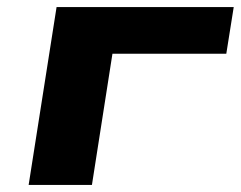

<svg xmlns="http://www.w3.org/2000/svg" viewBox="-20 -523 681 543"><path d="M61 0 140 -503H641L620 -371H298L240 0Z"/></svg>

Font: Nunito Sans 7pt Expanded ExtraBold
Style: Italic
Weight: 800
Width: 7
Italic angle: -9°
Designer: Vernon Adams
Foundry: Vernon Adams
Version: Version 3.101;gftools[0.9.27]